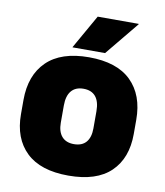

<svg xmlns="http://www.w3.org/2000/svg" viewBox="-80 -754 716 835"><g transform="rotate(10 278.0 -336.5)"><path d="M278 15Q154.5 15 91.8 -45.2Q29 -105.5 29 -212.5V-275Q29 -384.5 92 -446Q155 -507.5 278 -507.5Q401.5 -507.5 464.2 -446Q527 -384.5 527 -275V-212.5Q527 -105.5 464.5 -45.2Q402 15 278 15ZM278 -124Q313.5 -124 331.8 -145.2Q350 -166.5 350 -206V-282Q350 -324.5 331.8 -346.5Q313.5 -368.5 278 -368.5Q243 -368.5 224.5 -346.5Q206 -324.5 206 -282V-206Q206 -166.5 224.5 -145.2Q243 -124 278 -124ZM284 -688H465V-686L343 -537.5H199.5V-539Z"/></g></svg>

Font: Anek Latin Medium ExtraBold
Style: Regular
Weight: 800
Version: Version 1.003